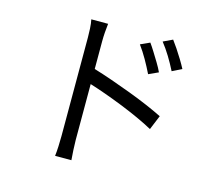

<svg xmlns="http://www.w3.org/2000/svg" viewBox="-113 -910 1225 1093"><g transform="rotate(15 500.0 -363.5)"><path d="M656 -720Q669 -702 685.5 -675.5Q702 -649 719 -621Q736 -593 747 -569L690 -543Q671 -582 648.5 -621.5Q626 -661 601 -695ZM777 -770Q790 -753 807.5 -727Q825 -701 842 -673Q859 -645 871 -622L815 -594Q795 -634 771.5 -672.5Q748 -711 722 -744ZM305 -75Q305 -89 305 -131Q305 -173 305 -231.5Q305 -290 305 -355.5Q305 -421 305 -482Q305 -543 305 -589.5Q305 -636 305 -657Q305 -678 303.5 -708Q302 -738 297 -761H396Q393 -738 391 -709Q389 -680 389 -657V-493Q439 -478 496.5 -458Q554 -438 612.5 -416Q671 -394 723.5 -371.5Q776 -349 816 -329L781 -244Q741 -266 690.5 -289Q640 -312 586 -333.5Q532 -355 481.5 -373Q431 -391 389 -404V-75Q389 -51 391 -16Q393 19 395 43H299Q302 19 303.5 -14Q305 -47 305 -75Z"/></g></svg>

Font: Go Noto Kurrent-Regular
Style: Regular
Weight: 400
Designer: Monotype Design Team
Foundry: Monotype Imaging Inc.
Version: Version 2.012; ttfautohint (v1.8.4.7-5d5b)